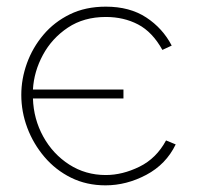

<svg xmlns="http://www.w3.org/2000/svg" viewBox="-20 -548 591 577"><path d="M297 9Q240 9 193.5 -14Q147 -37 113.5 -76.5Q80 -116 62 -164Q44 -212 44 -263Q44 -311 61 -358Q78 -405 110.5 -443.5Q143 -482 190 -505Q237 -528 298 -528Q370 -528 419.5 -495.5Q469 -463 496 -411L468 -398Q438 -452 395 -474.5Q352 -497 298 -497Q232 -497 184 -465Q136 -433 109 -383Q82 -333 79 -279H351V-252H79Q81 -190 110 -137.5Q139 -85 188 -53.5Q237 -22 298 -22Q348 -22 399 -47Q450 -72 479 -126L508 -114Q479 -54 419.5 -22.5Q360 9 297 9Z"/></svg>

Font: Raleway ExtraLight
Style: Regular
Weight: 200
Designer: Matt McInerney, Pablo Impallari, Rodrigo Fuenzalida
Foundry: Matt McInerney, Pablo Impallari, Rodrigo Fuenzalida
Version: Version 4.026